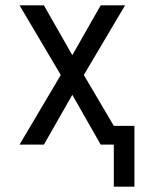

<svg xmlns="http://www.w3.org/2000/svg" viewBox="-20 -540 540 717"><path d="M405 157V0H356L250 -186L144 0H53L207 -260L53 -520H144L250 -334L356 -520H447L293 -260L405 -70H482V157Z"/></svg>

Font: Iosevka NFM
Style: Regular
Weight: 400
Monospace: yes
Designer: Belleve Invis
Foundry: Belleve Invis
Version: Version 29.0.4; ttfautohint (v1.8.4);Nerd Fonts 3.3.0